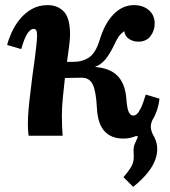

<svg xmlns="http://www.w3.org/2000/svg" viewBox="-20 -531 666 751"><path d="M501 200 463 162Q482 140 491 125Q500 110 502 97.5Q504 85 503 73Q501 47 506 34.5Q511 22 520 3L512 1Q489 11 463 11Q414 11 388 -18.5Q362 -48 359 -109Q356 -171 343.5 -199Q331 -227 300 -227L234 -226Q230 -189 226 -151Q222 -113 222 -77Q222 -55 223 -34Q224 -13 225 0H92Q90 -15 89.5 -26.5Q89 -38 89 -48Q89 -70 91.5 -100.5Q94 -131 98.5 -166Q103 -201 107 -236Q112 -270 116 -301Q120 -332 122.5 -356Q125 -380 125 -392Q125 -406 122 -412Q119 -418 111 -418Q100 -418 88 -401Q76 -384 63 -339L8 -355Q13 -376 25 -403Q37 -430 56.5 -454.5Q76 -479 103.5 -495Q131 -511 167 -511Q205 -511 229.5 -486Q254 -461 254 -395Q254 -379 250.5 -351.5Q247 -324 242 -289H266Q302 -289 328 -306Q354 -323 370 -375Q390 -441 425 -476Q460 -511 504 -511Q539 -511 562 -491.5Q585 -472 585 -439Q585 -411 568.5 -389.5Q552 -368 521 -368Q501 -368 485 -378.5Q469 -389 466 -409Q452 -399 444 -387.5Q436 -376 425 -352Q409 -319 392 -298.5Q375 -278 351 -269Q409 -265 439 -235Q469 -205 474 -147Q477 -104 484.5 -91Q492 -78 502 -79Q509 -79 516 -85.5Q523 -92 531.5 -109.5Q540 -127 550 -161L604 -145Q602 -125 595 -103Q588 -81 576 -61Q569 -46 570 -32.5Q571 -19 578 -5Q606 40 588 92Q570 144 501 200Z"/></svg>

Font: Lora Italic
Style: Italic
Weight: 400
Italic angle: -3°
Designer: Olga Karpushina, Alexei Vanyashin (Cyrillic)
Foundry: Cyreal
Version: Version 2.210; ttfautohint (v1.8.1.43-b0c9)